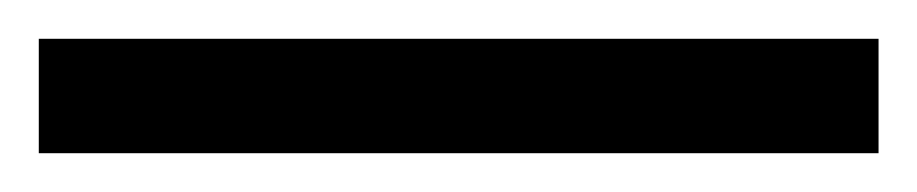

<svg xmlns="http://www.w3.org/2000/svg" viewBox="-25 63 473 99"><path d="M-5 142H428V83H-5Z"/></svg>

Font: Noto Serif Armenian SemiCondensed
Style: Regular
Weight: 400
Width: 4
Designer: Monotype Design Team
Foundry: Monotype Imaging Inc.
Version: Version 2.008